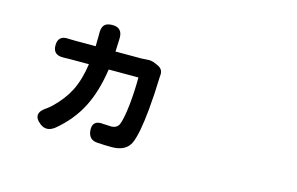

<svg xmlns="http://www.w3.org/2000/svg" viewBox="-85 -815 1670 1079"><g transform="rotate(15 750.0 -276.0)"><path d="M205.1 35.2Q141.6 -14.6 217.8 -62.5Q225.6 -68.4 238.3 -79.1Q241.2 -83 243.2 -84Q300.8 -138.7 334 -203.1Q367.2 -269.5 379.9 -361.3H272.5Q247.1 -361.3 232.4 -360.4Q170.9 -358.4 170.9 -415Q170.9 -474.6 232.4 -469.7Q246.1 -468.8 271.5 -468.8H390.6Q391.6 -490.2 391.6 -535.2Q391.6 -537.1 391.6 -538.1Q389.6 -574.2 403.3 -591.3Q417 -608.4 451.2 -608.4Q513.7 -608.4 508.8 -540Q508.8 -539.1 508.8 -538.1Q507.8 -513.7 505.9 -468.8H656.2Q668 -468.8 689.5 -470.7Q713.9 -473.6 737.3 -462.9L754.9 -455.1Q790 -439.5 783.2 -399.4Q783.2 -398.4 783.2 -397.5Q780.3 -294.9 771.5 -202.1Q757.8 -59.6 733.4 -2.9Q707 55.7 624 55.7Q583 55.7 540 52.7Q490.2 49.8 484.4 -1Q477.5 -67.4 548.8 -57.6Q550.8 -57.6 554.7 -57.6Q580.1 -55.7 589.8 -55.7Q623 -55.7 635.7 -81.1Q650.4 -114.3 660.2 -205.1Q668 -283.2 668 -361.3H581.1H495.1Q475.6 -228.5 427.7 -135.7Q378.9 -41 290 32.2Q245.1 66.4 205.1 35.2Z"/></g></svg>

Font: Bpmf GenSen Rounded B
Style: B
Weight: 700
Foundry: But Ko
Version: Version 1.320